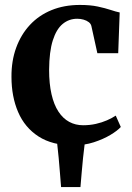

<svg xmlns="http://www.w3.org/2000/svg" viewBox="-20 -578 536 778"><path d="M227.5 180Q225 150 222.8 121.2Q220.5 92.5 217.8 62.2Q215 32 211 -2.5H324Q319.5 32 316.5 62.2Q313.5 92.5 311 121Q308.5 149.5 306 180ZM277.5 11Q192 11 136.2 -25Q80.5 -61 53.5 -123.8Q26.5 -186.5 26.5 -266.5Q26 -331 45.5 -384.5Q65 -438 101.2 -477Q137.5 -516 188.8 -537Q240 -558 304 -558Q346 -558 376.2 -551.5Q406.5 -545 428.2 -537.8Q450 -530.5 465 -527.5L459 -362.5H374.5L350.5 -471.5Q348.5 -481.5 339.8 -488.2Q331 -495 318.5 -498.5Q306 -502 293 -502Q259.5 -502 234 -481Q208.5 -460 194 -414.5Q179.5 -369 179 -295Q179 -238.5 188.8 -196Q198.5 -153.5 216.8 -125.8Q235 -98 260.5 -84.2Q286 -70.5 316.5 -70.5Q344 -70.5 368.5 -76Q393 -81.5 413.5 -90.5Q434 -99.5 449 -109.5L469.5 -63.5Q456 -48.5 427.2 -31.2Q398.5 -14 360 -1.5Q321.5 11 277.5 11Z"/></svg>

Font: Merriweather 48pt
Style: Bold
Weight: 700
Version: Version 2.100